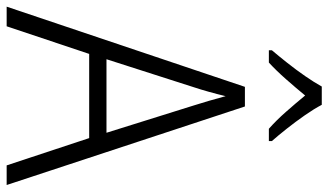

<svg xmlns="http://www.w3.org/2000/svg" viewBox="-225 -762 987 577"><g transform="rotate(90 268.5 -473.5)"><path d="M477 0 395 -248H142L59 0H0L241 -716H300L536 0ZM297 -562Q291 -581 283 -608Q275 -635 269 -658Q263 -633 256 -608Q249 -583 242 -562L158 -300H379ZM295 -947Q307 -924 326.5 -896Q346 -868 367 -841.5Q388 -815 404 -797V-788H367Q342 -810 316 -839.5Q290 -869 267 -897Q244 -869 218 -839.5Q192 -810 168 -788H131V-797Q148 -817 169 -843.5Q190 -870 209 -897.5Q228 -925 240 -947Z"/></g></svg>

Font: Noto Sans Thai Looped SemiCondensed Light
Style: Regular
Weight: 300
Width: 4
Designer: Sasikarn Vongin, Ben Mitchell
Foundry: The Fontpad Ltd
Version: Version 1.001; ttfautohint (v1.8.4.7-5d5b)